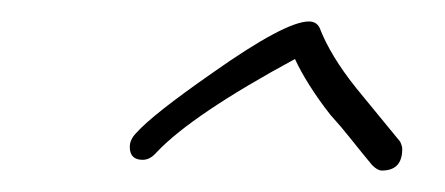

<svg xmlns="http://www.w3.org/2000/svg" viewBox="-20 -545 415 179"><path d="M336 -386Q332 -386 327 -391Q317 -403 307.5 -415Q298 -427 288 -438Q277 -452 268.5 -465.5Q260 -479 255 -490Q159 -438 126 -403Q120 -396 113 -396Q101 -396 101 -408Q101 -415 107 -421Q122 -438 178 -477Q246 -525 268 -525Q275 -525 278 -519Q283 -506 291.5 -492Q300 -478 312 -463L353 -413Q355 -409 355 -406Q355 -386 336 -386Z"/></svg>

Font: Square Peg
Style: Regular
Weight: 400
Designer: Robert E. Leuschke
Foundry: Robert E. Leuschke
Version: Version 1.010; ttfautohint (v1.8.4.7-5d5b)